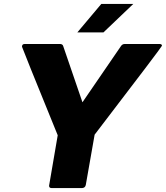

<svg xmlns="http://www.w3.org/2000/svg" viewBox="-20 -958 845 978"><path d="M398 0H243Q230 0 230 -12Q230 -15 274 -269Q92 -716 92 -720Q92 -734 106 -734H285Q299 -734 302 -723L400 -437L596 -723Q603 -734 616 -734H792Q805 -734 805 -725Q805 -720 462 -272L417 -16Q414 -1 398 0ZM507 -793H374L496 -938H659Z"/></svg>

Font: YamahaIndonesia935. App XBold
Style: Italic
Weight: 800
Italic angle: -10°
Designer: Dalton Maag Ltd
Foundry: Dalton Maag Ltd
Version: Version 1.002; January 01, 2024; Regular/Italic